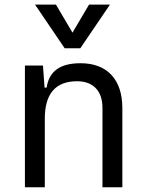

<svg xmlns="http://www.w3.org/2000/svg" viewBox="-20 -796 626 816"><path d="M415.5 0H500V-336.9C500 -458 435.5 -527.3 322.3 -527.3C235.4 -527.3 188.5 -493.2 178.2 -423.8H169.4L162.6 -517.6H85.9V0H170.4V-291.5C170.4 -397.9 216.3 -450.7 307.6 -450.7C376 -450.7 415.5 -409.7 415.5 -337.4ZM254.9 -590.8H321.3L447.3 -776.4H358.4L288.1 -657.2L217.8 -776.4H128.9Z"/></svg>

Font: Cascadia Code SemiLight
Style: Regular
Weight: 350
Monospace: yes
Designer: Aaron Bell
Foundry: Saja Typeworks
Version: Version 2404.023